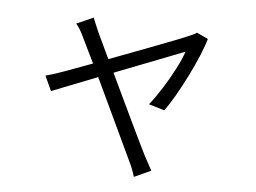

<svg xmlns="http://www.w3.org/2000/svg" viewBox="-50 -672 1100 824"><g transform="rotate(-5 500.0 -260.0)"><path d="M862 -474Q847 -443 821.5 -403.5Q796 -364 765.5 -323Q735 -282 705 -246Q675 -210 649 -185L586 -217Q618 -245 652 -282.5Q686 -320 715.5 -358.5Q745 -397 762 -428L446 -365Q461 -311 477 -253Q493 -195 507.5 -143Q522 -91 533 -52.5Q544 -14 549 2Q554 16 560 35Q566 54 571 68L494 88Q491 56 480 18L379 -352L172 -310L154 -378Q175 -380 194 -382.5Q213 -385 235 -389L362 -412L328 -531Q318 -568 305 -589L382 -608Q384 -596 388 -580.5Q392 -565 396 -546L429 -425Q483 -435 540 -446Q597 -457 647.5 -466.5Q698 -476 734 -483.5Q770 -491 782 -494Q790 -496 800.5 -498.5Q811 -501 818 -505Z"/></g></svg>

Font: Source Han Sans SC Normal
Style: Regular
Weight: 350
Designer: Ryoko NISHIZUKA 西塚涼子 (kana, bopomofo & ideographs); Paul D. Hunt (Latin, Greek & Cyrillic); Sandoll Communications 산돌커뮤니
Foundry: Adobe
Version: Version 2.004;hotconv 1.0.118;makeotfexe 2.5.65603